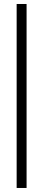

<svg xmlns="http://www.w3.org/2000/svg" viewBox="-20 -728 217 963"><path d="M63.5 214.8V-708H113.3V214.8Z"/></svg>

Font: Doulos SIL Compact
Style: Regular
Weight: 400
Designer: Walt Agee, Victor Gaultney, Peter Martin, Debbi Hosken
Foundry: SIL International
Version: Version 4.110; 2011; Maintenance release ; LnSpcTght